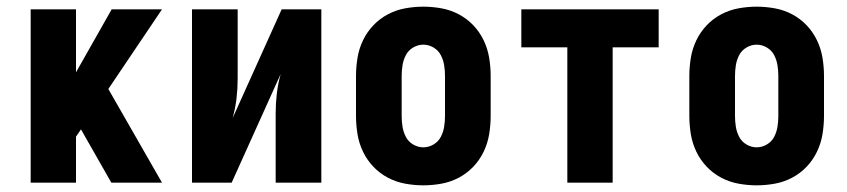

<svg xmlns="http://www.w3.org/2000/svg" viewBox="-20 -548 2540 576"><path d="M72 0V-520H208V-331L315 -520H466L305 -281L466 0H314L224 -158L223 -160L208 -138V0Z M556 0V-520H693V-312Q693 -282 689.5 -252.5Q686 -223 678 -194L825 -520H944V0H807V-208Q807 -238 810.5 -267.5Q814 -297 822 -326L675 0Z M1250 8Q1223 8 1195.5 3Q1168 -2 1143.5 -15Q1119 -28 1100 -48Q1081 -68 1069 -93Q1057 -118 1052.5 -145.5Q1048 -173 1048 -200V-320Q1048 -347 1052.5 -374.5Q1057 -402 1069 -427Q1081 -452 1100 -472Q1119 -492 1143.5 -505Q1168 -518 1195.5 -523Q1223 -528 1250 -528Q1277 -528 1304.5 -523Q1332 -518 1356.5 -505Q1381 -492 1400 -472Q1419 -452 1431 -427Q1443 -402 1447.5 -374.5Q1452 -347 1452 -320V-200Q1452 -173 1447.5 -145.5Q1443 -118 1431 -93Q1419 -68 1400 -48Q1381 -28 1356.5 -15Q1332 -2 1304.5 3Q1277 8 1250 8ZM1250 -106Q1266 -106 1280.5 -114.5Q1295 -123 1302.5 -137.5Q1310 -152 1312.5 -168Q1315 -184 1315 -200V-320Q1315 -336 1312.5 -352Q1310 -368 1302.5 -382.5Q1295 -397 1280.5 -405.5Q1266 -414 1250 -414Q1234 -414 1219.5 -405.5Q1205 -397 1197.5 -382.5Q1190 -368 1187.5 -352Q1185 -336 1185 -320V-200Q1185 -184 1187.5 -168Q1190 -152 1197.5 -137.5Q1205 -123 1219.5 -114.5Q1234 -106 1250 -106Z M1682 0V-406H1544V-520H1956V-406H1818V0Z M2250 8Q2223 8 2195.5 3Q2168 -2 2143.5 -15Q2119 -28 2100 -48Q2081 -68 2069 -93Q2057 -118 2052.5 -145.5Q2048 -173 2048 -200V-320Q2048 -347 2052.5 -374.5Q2057 -402 2069 -427Q2081 -452 2100 -472Q2119 -492 2143.5 -505Q2168 -518 2195.5 -523Q2223 -528 2250 -528Q2277 -528 2304.5 -523Q2332 -518 2356.5 -505Q2381 -492 2400 -472Q2419 -452 2431 -427Q2443 -402 2447.5 -374.5Q2452 -347 2452 -320V-200Q2452 -173 2447.5 -145.5Q2443 -118 2431 -93Q2419 -68 2400 -48Q2381 -28 2356.5 -15Q2332 -2 2304.5 3Q2277 8 2250 8ZM2250 -106Q2266 -106 2280.5 -114.5Q2295 -123 2302.5 -137.5Q2310 -152 2312.5 -168Q2315 -184 2315 -200V-320Q2315 -336 2312.5 -352Q2310 -368 2302.5 -382.5Q2295 -397 2280.5 -405.5Q2266 -414 2250 -414Q2234 -414 2219.5 -405.5Q2205 -397 2197.5 -382.5Q2190 -368 2187.5 -352Q2185 -336 2185 -320V-200Q2185 -184 2187.5 -168Q2190 -152 2197.5 -137.5Q2205 -123 2219.5 -114.5Q2234 -106 2250 -106Z"/></svg>

Font: Iosevka SS04 Heavy
Style: Regular
Weight: 900
Monospace: yes
Designer: Belleve Invis
Foundry: Belleve Invis
Version: Version 19.0.0; ttfautohint (v1.8.4)